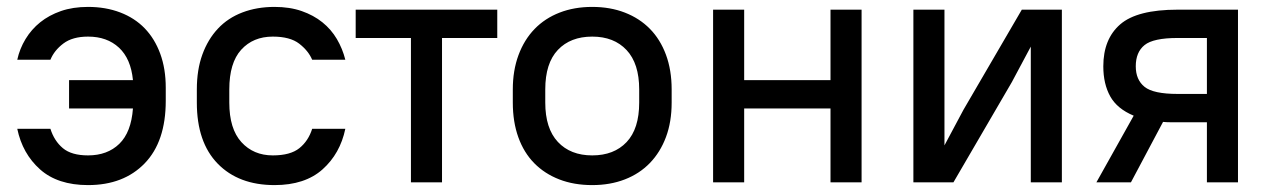

<svg xmlns="http://www.w3.org/2000/svg" viewBox="-20 -528 3680 556"><path d="M180 -296H365Q359 -358 324.5 -390Q290 -422 235 -422Q190 -422 163.5 -402Q137 -382 126 -355H30Q37 -387 54 -415Q71 -443 96.5 -463.5Q122 -484 156.5 -496Q191 -508 235 -508Q286 -508 328 -492Q370 -476 399 -446Q428 -416 444 -372.5Q460 -329 460 -274V-236Q460 -118 399 -55Q338 8 235 8Q147 8 96 -37.5Q45 -83 30 -155H126Q137 -120 162 -99Q187 -78 235 -78Q291 -78 325.5 -111.5Q360 -145 365 -214H180Z M775 8Q671 8 610.5 -54Q550 -116 550 -231V-269Q550 -326 566 -370Q582 -414 611 -445Q640 -476 682 -492Q724 -508 775 -508Q819 -508 853.5 -496Q888 -484 913.5 -463.5Q939 -443 955.5 -415Q972 -387 980 -355H884Q873 -381 846.5 -401.5Q820 -422 770 -422Q713 -422 678.5 -384Q644 -346 644 -269V-231Q644 -155 679 -116.5Q714 -78 770 -78Q821 -78 847 -99Q873 -120 884 -155H980Q965 -83 914 -37.5Q863 8 775 8Z M1010 -500H1420V-418H1260V0H1170V-418H1010Z M1695 8Q1642 8 1599.5 -8.5Q1557 -25 1527 -55.5Q1497 -86 1481 -130.5Q1465 -175 1465 -231V-269Q1465 -324 1481.5 -368.5Q1498 -413 1528 -444Q1558 -475 1600.5 -491.5Q1643 -508 1695 -508Q1747 -508 1789.5 -491.5Q1832 -475 1862 -444.5Q1892 -414 1908.5 -369.5Q1925 -325 1925 -269V-231Q1925 -175 1908.5 -131Q1892 -87 1862 -56Q1832 -25 1789.5 -8.5Q1747 8 1695 8ZM1695 -78Q1758 -78 1794.5 -116.5Q1831 -155 1831 -231V-269Q1831 -344 1794.5 -383Q1758 -422 1695 -422Q1632 -422 1595.5 -383.5Q1559 -345 1559 -269V-231Q1559 -156 1595.5 -117Q1632 -78 1695 -78Z M2385 -214H2135V0H2045V-500H2135V-296H2385V-500H2475V0H2385Z M2965 -393 2910 -290 2741 0H2625V-500H2715V-107L2770 -210L2939 -500H3055V0H2965Z M3175 -336Q3175 -415 3224 -457.5Q3273 -500 3390 -500H3565V0H3475V-174H3390Q3379 -174 3368.5 -174Q3358 -174 3348 -175L3255 0H3155L3263 -193Q3215 -213 3195 -249Q3175 -285 3175 -336ZM3269 -336Q3269 -297 3294.5 -276.5Q3320 -256 3390 -256H3475V-418H3390Q3320 -418 3294.5 -397.5Q3269 -377 3269 -336Z"/></svg>

Font: PT Root UI Web Medium
Style: Regular
Weight: 500
Designer: Vitaly Kuzmin
Foundry: ParaType Ltd.
Version: Version 1.001W